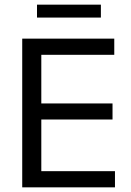

<svg xmlns="http://www.w3.org/2000/svg" viewBox="-20 -805 563 825"><path d="M75.5 0V-639H157.5V0ZM100 0V-69.5H474V0ZM122.5 -291.5V-360.5H463.5V-291.5ZM99.5 -569.5V-639H471V-569.5ZM139 -729.5V-785H413.5V-729.5Z"/></svg>

Font: Anek Latin
Style: Regular
Weight: 400
Designer: Yesha Goshar
Foundry: Ek Type
Version: Version 1.003